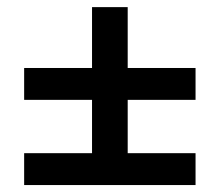

<svg xmlns="http://www.w3.org/2000/svg" viewBox="-20 -618 626 547"><path d="M48.8 -333.5V-424.3H242.2V-597.7H343.8V-424.3H537.1V-333.5H343.8V-181.6H537.1V-90.8H48.8V-181.6H242.2V-333.5Z"/></svg>

Font: Cascadia Mono PL
Style: Regular
Weight: 400
Monospace: yes
Designer: Aaron Bell
Foundry: Saja Typeworks
Version: Version 2404.023; ttfautohint (v1.8.4)